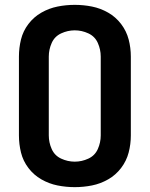

<svg xmlns="http://www.w3.org/2000/svg" viewBox="-20 -763 616 791"><path d="M288 8Q324 8 359 1Q394 -6 425.5 -24Q457 -42 479 -71Q501 -100 510 -134.5Q519 -169 519 -205V-530Q519 -566 510 -600.5Q501 -635 479 -664Q457 -693 425.5 -711Q394 -729 359 -736Q324 -743 288 -743Q252 -743 217 -736Q182 -729 150.5 -711Q119 -693 97 -664Q75 -635 66.5 -600.5Q58 -566 58 -530V-205Q58 -169 66.5 -134.5Q75 -100 97 -71Q119 -42 150.5 -24Q182 -6 217 1Q252 8 288 8ZM288 -97Q259 -97 232 -109.5Q205 -122 193 -149Q181 -176 181 -205V-530Q181 -559 193 -586Q205 -613 232 -625.5Q259 -638 288 -638Q317 -638 344 -625.5Q371 -613 383 -586Q395 -559 395 -530V-205Q395 -176 383 -149Q371 -122 344 -109.5Q317 -97 288 -97Z"/></svg>

Font: Iosevka Sparkle
Style: Bold
Weight: 700
Designer: Belleve Invis
Foundry: Belleve Invis
Version: Version 4.5.0; ttfautohint (v1.8.3)